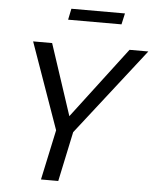

<svg xmlns="http://www.w3.org/2000/svg" viewBox="-59 -946 808 996"><g transform="rotate(5 344.5 -448.0)"><path d="M260 -838 272 -896H551L538 -838ZM248 -261 89 -710H188L310 -340L591 -710H689L337 -259L282 0H192Z"/></g></svg>

Font: Raleway-v4020 Medium
Style: Italic
Weight: 500
Italic angle: -12°
Designer: Matt McInerney, Pablo Impallari, Rodrigo Fuenzalida
Foundry: Matt McInerney, Pablo Impallari, Rodrigo Fuenzalida
Version: Version 4.020;PS 004.020;hotconv 1.0.88;makeotf.lib2.5.64775